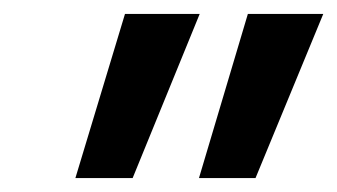

<svg xmlns="http://www.w3.org/2000/svg" viewBox="-20 -775 483 275"><path d="M265 -520 335 -755H443L346 -520ZM88 -520 159 -755H266L170 -520Z"/></svg>

Font: DM Sans 9pt SemiBold
Style: Italic
Weight: 600
Italic angle: -10°
Version: Version 4.004;gftools[0.9.30]